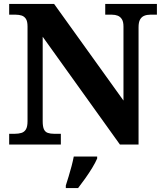

<svg xmlns="http://www.w3.org/2000/svg" viewBox="-20 -734 832 975"><path d="M26.6 0V-54.6H54.8Q73.6 -54.6 88.5 -59Q103.4 -63.4 111.6 -77Q119.8 -90.6 119.8 -118.6V-599.4Q119.8 -626 111.4 -638.5Q103 -651 89.5 -655.2Q76 -659.4 60.2 -659.4H26.6V-714H254.8L607 -223.4V-599.4Q607 -623.6 598.9 -636.4Q590.8 -649.2 577.9 -654.3Q565 -659.4 548.6 -659.4H514.4V-714H776.8V-659.4H742.6Q725.6 -659.4 712.2 -653.8Q698.8 -648.2 691.2 -634.6Q683.6 -621 683.6 -595.4V0H589L196.8 -547.4V-118.6Q196.8 -90.6 203.3 -77Q209.8 -63.4 223.2 -59Q236.6 -54.6 254.8 -54.6H289V0ZM314.2 208Q320.4 188.2 328.5 162.1Q336.6 136 343.6 109.1Q350.6 82.2 354.6 61H473.4V71Q464.4 92 448.1 118.7Q431.8 145.4 412.6 172.4Q393.4 199.4 376.6 221H314.2Z"/></svg>

Font: Noto Serif Hentaigana ExtraLight
Style: Regular
Weight: 200
Designer: Kazuhiro Yamada
Foundry: nipponia
Version: Version 1.000